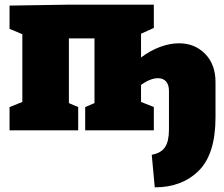

<svg xmlns="http://www.w3.org/2000/svg" viewBox="-20 -560 962 825"><path d="M906 -207V-56Q906 102 834 173.5Q762 245 645 245L632 105Q672 98 689 72.5Q706 47 706 -3V-169Q706 -196 693.5 -210Q681 -224 659 -224Q626 -224 586 -195V-122L641 -100V0H346V-100L386 -117V-395H276V-117L316 -100V0H21V-100L76 -122V-413L21 -436V-536L276 -540H641V-440L586 -415V-313Q626 -343 668 -358.5Q710 -374 749 -374Q817 -374 861.5 -328.5Q906 -283 906 -207Z"/></svg>

Font: Bitter Pro Black
Style: Regular
Weight: 900
Designer: Sol Matas, and Bitter project Authors
Foundry: Sol Matas
Version: Version 1.010